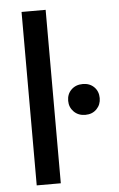

<svg xmlns="http://www.w3.org/2000/svg" viewBox="-52 -757 494 794"><g transform="rotate(-5 194.5 -360.0)"><path d="M68 0V-720H168V0ZM294 -273Q265 -273 246.5 -291.5Q228 -310 228 -337Q228 -365 246.5 -383Q265 -401 294 -401Q323 -401 341 -383Q359 -365 359 -337Q359 -310 341 -291.5Q323 -273 294 -273Z"/></g></svg>

Font: DM Sans 20pt Medium
Style: Regular
Weight: 500
Version: Version 4.004;gftools[0.9.30]